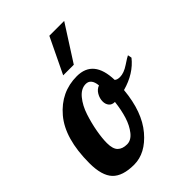

<svg xmlns="http://www.w3.org/2000/svg" viewBox="-221 -852 960 960"><g transform="rotate(-45 259.0 -372.0)"><path d="M261 -510Q378 -510 382 -363Q391 -354 411 -354Q439 -354 473.5 -377Q508 -400 516 -403L520 -382Q470 -319 379 -294Q366 -152 299 -73Q232 6 151 6Q70 6 34 -32Q-2 -70 -2 -158Q-2 -332 73.5 -421Q149 -510 261 -510ZM198 -91Q227 -91 250 -120Q273 -149 286 -190.5Q299 -232 305 -284Q284 -284 273.5 -297Q263 -310 263 -329Q263 -351 275 -371.5Q287 -392 307 -399Q302 -451 265 -451Q232 -451 205 -418.5Q178 -386 162.5 -338.5Q147 -291 139 -245.5Q131 -200 131 -167Q131 -125 148.5 -108Q166 -91 198 -91ZM216 -561 307 -750H412L291 -561Z"/></g></svg>

Font: Lobster 1.3
Style: Regular
Weight: 400
Designer: Pablo Impallari
Foundry: Pablo Impallari. www.impallari.com
Version: Version 1.003 2010